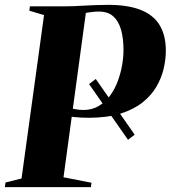

<svg xmlns="http://www.w3.org/2000/svg" viewBox="-41 -769 702 789"><path d="M512.5 -215.5 485 -194.5 325 -423.5 352.5 -444.5ZM-21 0 -18.5 -19 47.5 -35.5 140 -707 79.5 -725 82 -743H224.5Q261 -743 303.5 -745.8Q346 -748.5 400.5 -749Q481.5 -749.5 534.8 -729.2Q588 -709 614.2 -667Q640.5 -625 640.5 -560.5Q640.5 -526 631.8 -487.8Q623 -449.5 602.2 -413.5Q581.5 -377.5 545.2 -348.5Q509 -319.5 454.5 -302.2Q400 -285 323 -285Q308 -285 292 -285.8Q276 -286.5 261.5 -288.2Q247 -290 235 -292.5L239.5 -326.5Q252.5 -323 263.8 -321Q275 -319 284.2 -318Q293.5 -317 301 -317Q337 -317 364.5 -333.2Q392 -349.5 411.5 -376.2Q431 -403 443 -435.5Q455 -468 460.8 -501.2Q466.5 -534.5 466.5 -562.5Q466.5 -611 456.5 -646.5Q446.5 -682 424.5 -701.8Q402.5 -721.5 365.5 -721.5Q352.5 -721.5 341.5 -720.2Q330.5 -719 321 -717.5Q311.5 -716 302.5 -714.5L313 -724.5L220 -40.5L335 -18L332.5 0Z"/></svg>

Font: Merriweather 144pt ExtraBold
Style: Italic
Weight: 800
Italic angle: -7.8°
Version: Version 2.101